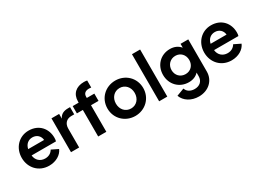

<svg xmlns="http://www.w3.org/2000/svg" viewBox="-34 -1605 3613 2673"><g transform="rotate(-30 1772.5 -268.5)"><path d="M319 12C430 12 519 -43 552 -121L446 -173C422 -131 380 -103 320 -103C241 -103 183 -155 175 -235H567C572 -250 574 -270 574 -290C574 -435 478 -556 309 -556C156 -556 39 -436 39 -273C39 -114 152 12 319 12ZM178 -335C193 -407 243 -448 309 -448C378 -448 428 -402 434 -335Z M673 0H804V-303C804 -386 854 -434 928 -434H975V-550H943C876 -550 824 -529 796 -468V-544H673Z M1110 0H1241V-427H1362V-544H1241V-562C1241 -617 1275 -642 1333 -642C1342 -642 1355 -641 1367 -639V-752C1353 -755 1332 -757 1316 -757C1190 -757 1110 -686 1110 -562V-544H1014V-427H1110Z M1704 12C1862 12 1991 -107 1991 -272C1991 -436 1863 -556 1704 -556C1543 -556 1416 -436 1416 -272C1416 -108 1544 12 1704 12ZM1552 -272C1552 -366 1615 -436 1704 -436C1791 -436 1854 -366 1854 -272C1854 -177 1791 -108 1704 -108C1615 -108 1552 -177 1552 -272Z M2090 0H2221V-757H2090Z M2606 220C2761 220 2872 116 2872 -27V-544H2748V-482C2707 -531 2651 -556 2581 -556C2430 -556 2320 -443 2320 -290C2320 -137 2431 -22 2584 -22C2649 -22 2703 -44 2741 -86V-27C2741 53 2685 100 2606 100C2537 100 2487 66 2471 15L2349 61C2384 157 2483 220 2606 220ZM2456 -289C2456 -373 2517 -436 2600 -436C2682 -436 2741 -374 2741 -289C2741 -204 2682 -143 2600 -143C2516 -143 2456 -205 2456 -289Z M3252 12C3363 12 3452 -43 3485 -121L3379 -173C3355 -131 3313 -103 3253 -103C3174 -103 3116 -155 3108 -235H3500C3505 -250 3507 -270 3507 -290C3507 -435 3411 -556 3242 -556C3089 -556 2972 -436 2972 -273C2972 -114 3085 12 3252 12ZM3111 -335C3126 -407 3176 -448 3242 -448C3311 -448 3361 -402 3367 -335Z"/></g></svg>

Font: Mluvka
Style: Bold
Weight: 700
Designer: Modified by Jiří Krblich, Original typeface by Gumpita Rahayu
Foundry: Gumpita Rahayu & Jiří Krblich
Version: Version 2.000;Glyphs 3.1.1 (3134)